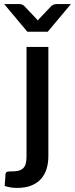

<svg xmlns="http://www.w3.org/2000/svg" viewBox="-60 -740 367 941"><path d="M177 -510V26.5Q177 58.5 168.5 86.8Q160 115 141.8 136Q123.5 157 94.2 169Q65 181 23 181Q6 181 -8.2 178.5Q-22.5 176 -37 171.5L-33 113Q-32 108 -30 105.5Q-28 103 -24.2 101.8Q-20.5 100.5 -14.5 100.2Q-8.5 100 1 100Q20 100 33.2 96Q46.5 92 54.8 83.2Q63 74.5 66.5 60.5Q70 46.5 70 26.5V-510ZM287.5 -720 174 -584.5H74L-39.5 -720H35Q42 -720 48 -717.5Q54 -715 57.5 -712L115.5 -651Q120 -646 125.5 -639.5Q128 -643 130.2 -645.8Q132.5 -648.5 135 -651L193 -712Q197 -714.5 203 -717.2Q209 -720 215.5 -720Z"/></svg>

Font: Lato 2
Style: Regular
Weight: 600
Designer: Lukasz Dziedzic with Adam Twardoch and Botio Nikoltchev
Foundry: tyPoland Lukasz Dziedzic
Version: Version 2.015; 2015-08-06; http://www.latofonts.com/